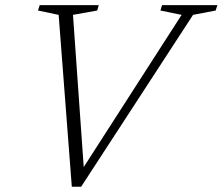

<svg xmlns="http://www.w3.org/2000/svg" viewBox="-20 -702 846 730"><path d="M203 -645.5 124.5 -662 131 -682.5H355.5L349.5 -662L257.5 -645.5L300 -43H283L670.5 -645.5L590 -662L596 -682.5H806.5L800 -662L714 -645.5L288.5 8H253Z"/></svg>

Font: Newsreader Light
Style: Italic
Weight: 300
Italic angle: -17°
Designer: Hugues Gentile
Foundry: Production Type
Version: Version 1.003